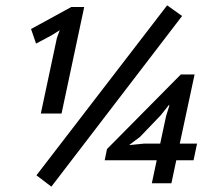

<svg xmlns="http://www.w3.org/2000/svg" viewBox="-20 -695 790 728"><path d="M97.7 0ZM195.8 -551.3 206.5 -580.6 177.2 -562 116.7 -529.8 97.7 -585 250.5 -668.5H299.3L213.4 -264.6H134.8ZM613.8 -674.8 670.4 -634.3 174.8 12.7 118.2 -30.3ZM713.9 -87.4H648.4L629.9 0H555.7L574.2 -87.4H377L385.7 -129.9L665.5 -412.6H717.8L661.6 -150.4H727.1ZM609.9 -255.4 622.6 -295.9H619.6L589.8 -258.3L511.2 -176.3L469.7 -145L525.4 -150.4H587.4Z"/></svg>

Font: PT Astra Sans
Style: Italic
Weight: 400
Italic angle: -16°
Designer: A.Korolkova, I. Chaeva
Foundry: ParaType Ltd
Version: Version 1.001; ttfautohint (v1.6)